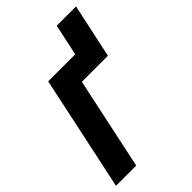

<svg xmlns="http://www.w3.org/2000/svg" viewBox="-210 -777 859 859"><g transform="rotate(-45 219.5 -347.0)"><path d="M-1 0 115 -545H286L318 -694H440L385 -437H220L127 0Z"/></g></svg>

Font: Noto Sans Condensed
Style: Bold Italic
Weight: 700
Width: 3
Italic angle: -12°
Designer: Monotype Design Team
Foundry: Monotype Imaging Inc.
Version: Version 2.013; ttfautohint (v1.8.4.7-5d5b)